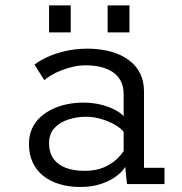

<svg xmlns="http://www.w3.org/2000/svg" viewBox="-20 -696 690 726"><path d="M283.5 11Q240.5 11 204.8 0.2Q169 -10.5 143.2 -31.2Q117.5 -52 103.5 -82.2Q89.5 -112.5 89.5 -151.5Q89.5 -184 101 -209.5Q112.5 -235 133 -253.5Q153.5 -272 179.8 -284.2Q206 -296.5 235.2 -302.2Q264.5 -308 294 -308Q331.5 -308 362.8 -300Q394 -292 416 -280Q438 -268 447.5 -256.5V-339Q447.5 -370.5 435.5 -391.8Q423.5 -413 403.2 -425.5Q383 -438 357.8 -443.5Q332.5 -449 305.5 -449Q280 -449 256 -443.5Q232 -438 211.2 -429.8Q190.5 -421.5 174.2 -411.8Q158 -402 147.5 -393L110.5 -451.5Q128 -466 157.8 -479.8Q187.5 -493.5 226.8 -502.8Q266 -512 312 -512Q341 -512 371.2 -507Q401.5 -502 428.8 -490.5Q456 -479 477.8 -460Q499.5 -441 512 -413.8Q524.5 -386.5 524.5 -349.5V-61.5H602V0H460L453.5 -65Q444 -48.5 421.5 -31Q399 -13.5 364.2 -1.2Q329.5 11 283.5 11ZM300.5 -50Q342.5 -50 372.2 -63Q402 -76 420.5 -93.5Q439 -111 447.5 -125V-197Q437.5 -211 415 -224Q392.5 -237 363.5 -245.8Q334.5 -254.5 305.5 -254.5Q270.5 -254.5 238.5 -244.2Q206.5 -234 186 -212Q165.5 -190 165.5 -154.5Q165.5 -119 182.2 -95.8Q199 -72.5 229.2 -61.2Q259.5 -50 300.5 -50ZM165.5 -675.5H247.5V-573.5H165.5ZM387 -675.5H469.5V-573.5H387Z"/></svg>

Font: Trispace Thin Light
Style: Regular
Weight: 300
Version: Version 1.210